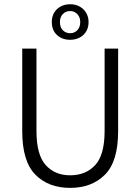

<svg xmlns="http://www.w3.org/2000/svg" viewBox="-20 -891 675 923"><path d="M155.3 -657.2V-261.7Q155.3 -147 199.5 -97.7Q243.7 -48.3 316.9 -48.3Q392.6 -48.3 437.7 -97.4Q482.9 -146.5 482.9 -261.7V-657.2H547.9V-260.7Q547.9 -114.7 484.6 -51.3Q421.4 12.2 316.9 12.2Q212.9 12.2 149.9 -51.5Q86.9 -115.2 86.9 -260.7V-657.2ZM317.4 -870.6Q342.3 -870.6 362.3 -859.9Q382.3 -849.1 394 -829.6Q405.8 -810.1 405.8 -785.2Q405.8 -759.3 394.3 -740Q382.8 -720.7 362.5 -710.2Q342.3 -699.7 317.4 -699.7Q278.3 -699.7 253.7 -722.9Q229 -746.1 229 -785.2Q229 -810.5 240.2 -829.8Q251.5 -849.1 271.7 -859.9Q292 -870.6 317.4 -870.6ZM317.4 -837.9Q295.9 -837.9 282 -823.5Q268.1 -809.1 268.1 -785.2Q268.1 -759.8 282 -745.6Q295.9 -731.4 317.4 -731.4Q337.9 -731.4 351.8 -745.8Q365.7 -760.3 365.7 -785.2Q365.7 -808.6 351.6 -823.2Q337.4 -837.9 317.4 -837.9Z"/></svg>

Font: Varta
Style: Light
Weight: 300
Designer: Joana Correia, Viktoriya Grabowska, Eben Sorkin
Foundry: Sorkin Type
Version: Version 1.002; ttfautohint (v1.3) -l 8 -r 24 -G 200 -x 12 -H